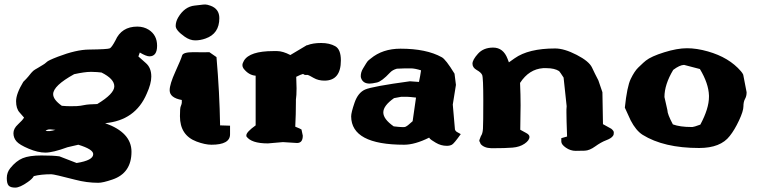

<svg xmlns="http://www.w3.org/2000/svg" viewBox="-20 -646 3379 857"><path d="M433.1 -322.3Q415.5 -324.7 389.6 -325.2H384.3Q358.4 -325.2 311 -314.9Q217.3 -263.2 217.3 -225.6Q217.3 -201.2 255.9 -173.8Q276.4 -171.9 294.9 -171.9Q313.5 -171.9 322.3 -172.4Q339.4 -173.3 356 -177Q372.6 -180.7 414.1 -181.6Q490.2 -227.5 490.2 -260.7Q490.2 -293.9 433.1 -322.3ZM322.3 81.5Q396 69.8 396 42.5V41Q395 20 329.6 0L281.2 11.2Q215.8 35.2 182.6 35.2Q149.4 35.2 108.2 17.8Q66.9 0.5 53.5 -15.1Q40 -30.8 40 -51.5Q40 -72.3 60.3 -90.8Q80.6 -109.4 87.4 -121.1Q83 -127 67.4 -144Q51.8 -161.1 51.8 -194.3Q51.8 -227.5 84 -280.8Q98.1 -294.4 106.7 -304.9Q115.2 -315.4 119.6 -320.8Q128.9 -331.5 136.2 -335.4Q143.6 -339.4 150.1 -343.5Q156.7 -347.7 162.1 -350.8Q167.5 -354 171.9 -356.7Q176.3 -359.4 179.7 -361.8Q186 -366.2 188.5 -369.1Q194.3 -376 238.8 -393.1Q320.3 -424.3 377 -424.8Q461.9 -425.8 470.5 -430.4Q479 -435.1 495.1 -465.3Q522.5 -527.3 592.8 -527.3Q621.6 -527.3 644 -513.2Q681.2 -489.3 681.2 -441.9Q681.2 -394.5 647 -394.5Q632.8 -394.5 604 -411.6L597.7 -394Q605.5 -386.2 630.4 -365Q655.3 -343.8 655.3 -304.7V-303.7Q655.3 -272.5 634.8 -227.5Q584 -108.4 449.2 -96.2Q566.9 -54.7 566.9 31.2Q566.9 126.5 481.9 155.3Q439.5 169.9 418.5 169.9Q367.2 169.9 315.4 156.2Q221.2 131.8 209.5 131.8Q162.6 131.8 130.9 140.1Q124.5 152.3 104 166.5Q68.8 191.4 47.9 191.4Q26.9 191.4 18.6 182.4Q10.3 173.3 10.3 148.7Q10.3 124 25.9 104.5Q51.8 72.3 81.3 60.1Q110.8 47.9 164.6 47.9Q218.3 47.9 244.6 51.8H245.1L321.8 81.5ZM184.1 -62.5Q182.6 -61 191.9 -61Q201.2 -61 202.1 -61Q203.1 -61 204.3 -61.3Q205.6 -61.5 206.8 -61.8Q208 -62 209.5 -62.3Q210.9 -62.5 212.6 -62.7Q214.4 -63 216.1 -63.5Q217.8 -64 219.7 -64.5Q223.6 -65.4 227.5 -66.4L206.5 -68.4H197.8Q188.5 -66.9 184.1 -62.5Z M919.4 -620.6Q959 -606.4 959 -564.9Q959 -495.6 897.5 -474.1Q874.5 -465.8 851.1 -465.8Q827.6 -465.8 804.2 -482.4Q764.2 -510.7 764.2 -530Q764.2 -549.3 775.4 -568.4Q803.7 -616.2 848.6 -621.1Q866.2 -623 874 -624Q887.7 -626 896 -626Q904.3 -626 919.4 -620.6ZM914.6 -413.1Q930.2 -401.9 946.3 -391.1Q960 -233.4 962.4 -86.4L1006.8 -85V-46.4Q1006.8 0 923.8 0Q895.5 0 857.4 -14.2Q783.2 -42 783.2 -127.4Q783.2 -163.6 786.6 -170.9Q791.5 -182.6 791.5 -187.7Q791.5 -192.9 791.5 -194.1Q791.5 -195.3 791.5 -196.3Q791.5 -198.2 791.5 -199.7Q737.3 -209.5 737.3 -243.2Q737.3 -270 762.9 -326.4Q788.6 -382.8 792.7 -397.9Q796.9 -413.1 841.8 -413.1H847.2Q870.1 -412.6 886.5 -412.6Q902.8 -412.6 914.6 -413.1Z M1325.7 -67.9 1331.5 -40.5Q1331.5 -7.8 1306.2 -7.8Q1305.7 -7.8 1305.2 -7.8L1242.7 -11.7L1175.8 -5.9Q1101.1 -5.9 1079.6 -37.6V-42Q1079.6 -56.6 1121.1 -86.4V-308.1Q1089.8 -310.5 1066.9 -340.3Q1062 -347.2 1062 -355.2Q1062 -363.3 1068.8 -375Q1094.2 -418 1200.2 -418H1216.8Q1242.2 -418 1275.9 -400.4L1349.6 -444.3H1352.1Q1376.5 -454.1 1413.6 -454.1Q1450.7 -454.1 1476.1 -439.9Q1501.5 -425.8 1501.5 -376.5Q1501.5 -286.1 1428.2 -286.1Q1400.9 -286.1 1380.1 -298.1Q1359.4 -310.1 1354 -311.5H1340.8L1332.5 -315.9Q1323.7 -314 1302.2 -303.2Q1303.7 -274.4 1303.7 -252Q1303.7 -219.2 1300.8 -201.2V-190.9Q1300.8 -135.7 1297.9 -80.6Q1322.3 -70.8 1325.7 -67.9Z M1836.9 -210.4Q1806.2 -213.9 1797.9 -213.9H1770.5L1738.8 -208Q1690.9 -174.3 1690.9 -144.3Q1690.9 -114.3 1737.3 -82Q1764.6 -78.6 1778.8 -78.6Q1788.1 -78.6 1791 -80.6Q1798.3 -84.5 1803.2 -88.9Q1813.5 -98.1 1821.8 -105Q1829.1 -158.2 1836.9 -210.4ZM1850.1 -280.3Q1856 -308.1 1859.4 -332Q1831.5 -340.8 1814 -340.8H1788.6L1751.5 -339.4Q1731.9 -334 1720.7 -321.8Q1684.1 -282.7 1662.6 -277.8Q1640.6 -272.9 1629.9 -272.9Q1601.1 -272.9 1592.3 -295.9Q1590.3 -301.3 1590.3 -305.7Q1590.3 -323.7 1600.1 -339.8Q1609.9 -355.5 1613.8 -362.3Q1620.1 -373 1625.7 -377.4Q1631.3 -381.8 1634.3 -384.3Q1687.5 -428.7 1767.6 -428.7Q1883.3 -428.7 1951.7 -390.6Q1969.2 -381.8 2008.3 -317.9L2008.8 -316.9L2015.1 -267.1L2001 -179.2L2010.7 -67.9Q2011.2 -64 2017.6 -58.1L2036.6 -47.4Q2006.8 -5.4 1997.3 -0.2Q1987.8 4.9 1975.1 4.9H1974.1Q1948.2 4.9 1925 -9Q1901.9 -22.9 1899.4 -26.4Q1897 -29.8 1895.5 -31.7Q1832 0 1783.7 0Q1548.3 0 1547.4 -126.5Q1547.4 -143.6 1562.7 -188Q1578.1 -232.4 1609.6 -246.3Q1641.1 -260.3 1809.6 -283.2Z M2508.3 -157.2Q2509.3 -168 2509.3 -171.9L2495.6 -299.8Q2479.5 -324.7 2475.6 -328.6Q2455.1 -341.8 2418.9 -341.8H2404.3Q2341.3 -337.4 2301.3 -275.9Q2303.7 -223.1 2303.7 -175.8V-175.3Q2303.2 -170.4 2303.2 -142.8Q2303.2 -115.2 2302.2 -66.9Q2313 -60.5 2328.1 -52.7Q2343.3 -44.9 2343.3 -35.2Q2343.3 -19.5 2321.5 -4.6Q2299.8 10.3 2267.8 12.9Q2235.8 15.6 2176.3 15.6H2173.3Q2139.6 14.6 2124.5 -4.4V-6.3Q2124.5 -6.3 2119.6 -16.1V-20.5L2126.5 -38.6Q2134.3 -48.8 2135.7 -71.5Q2137.2 -94.2 2137.2 -197.3Q2137.2 -300.3 2132.1 -311.5Q2127 -322.8 2107.9 -333.5Q2088.9 -344.2 2088.9 -361.6Q2088.9 -378.9 2113.5 -406.2Q2138.2 -433.6 2181.2 -433.6Q2226.6 -433.6 2245.6 -383.3Q2249 -374.5 2251.5 -367.7Q2260.3 -373.5 2276.9 -385.7Q2338.9 -429.7 2458 -429.7Q2498.5 -429.7 2554 -401.1Q2609.4 -372.6 2622.6 -344.2Q2634.8 -317.9 2650.9 -287.1L2668.9 -234.4L2671.4 -91.8L2708.5 -71.3Q2719.7 -62 2719.7 -55.4Q2719.7 -48.8 2719.2 -46.6Q2718.8 -44.4 2717.8 -42.5Q2716.8 -40.5 2715.3 -38.6Q2708 -28.3 2685.3 -19.8Q2662.6 -11.2 2637 7.3Q2611.3 25.9 2590.1 26.6Q2568.8 27.3 2549.8 27.3H2549.3Q2526.4 27.3 2505.9 13.2Q2485.4 -1 2485.4 -14.2V-29.3L2511.2 -36.6Q2508.3 -115.2 2508.3 -144.5Z M3144.5 -219.7Q3142.6 -273.9 3104 -337.9L3033.2 -356.4Q3013.2 -355.5 2984.9 -334Q2945.8 -268.6 2945.8 -212.9L2959 -154.3V-153.8Q2959 -136.7 2983.4 -90.8Q3015.1 -79.1 3066.9 -79.1H3070.8Q3076.7 -79.1 3106 -89.8Q3144.5 -161.6 3144.5 -213.9Q3144.5 -214.4 3144.5 -215.3ZM2769 -165.5Q2778.8 -259.8 2795.4 -293.9Q2812 -328.1 2828.6 -344.2Q2845.2 -360.4 2851.3 -365.7Q2857.4 -371.1 2862.8 -375.5Q2886.7 -394.5 2944.8 -412.6Q3002.9 -430.7 3046.4 -430.7Q3089.8 -430.7 3139.6 -416.5Q3234.4 -389.6 3287.1 -328.1Q3294.4 -319.8 3297.4 -312.5L3312.5 -234.4V-233.4Q3312.5 -216.8 3305.4 -204.3Q3298.3 -191.9 3298.3 -171.1Q3298.3 -150.4 3278.6 -108.2Q3258.8 -65.9 3237.3 -39.1Q3196.3 14.6 3100.6 14.6Q2942.9 14.6 2848.1 -44.4Q2818.4 -63.5 2794.9 -108.9Z"/></svg>

Font: Drukaatie burti
Style: Heavy
Weight: 800
Version: Version 0.14